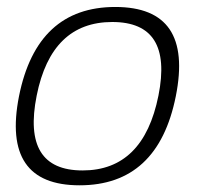

<svg xmlns="http://www.w3.org/2000/svg" viewBox="-20 -538 606 562"><path d="M221.7 -39.1Q399.9 -39.1 443.8 -258.3Q486.8 -473.6 308.6 -473.6Q130.4 -473.6 87.4 -258.3Q43.5 -39.1 221.7 -39.1ZM35.6 -256.3Q87.9 -517.6 317.4 -517.6Q546.9 -517.6 494.6 -256.3Q442.4 4.4 212.9 4.4Q-15.6 4.4 35.6 -256.3Z"/></svg>

Font: Sansation Light
Style: Light Italic
Weight: 300
Designer: Bernd Montag
Version: Version 1.301